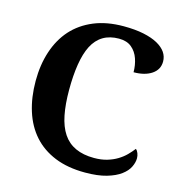

<svg xmlns="http://www.w3.org/2000/svg" viewBox="-108 -822 884 931"><g transform="rotate(15 334.0 -357.0)"><path d="M424.8 -69.8Q461.4 -69.8 490 -78.4Q518.6 -86.9 541 -100.6Q563.5 -114.3 580.3 -131.3Q597.2 -148.4 609.9 -165Q617.7 -159.2 622.3 -147Q627 -134.8 627 -122.1Q627 -101.1 615.7 -77.9Q604.5 -54.7 578.1 -35.2Q551.8 -15.6 508.3 -2.9Q464.8 9.8 400.9 9.8Q314 9.8 249 -16.6Q184.1 -43 141.1 -91.3Q98.1 -139.6 76.7 -207.5Q55.2 -275.4 55.2 -357.9Q55.2 -439 77.4 -506.3Q99.6 -573.7 142.6 -622.1Q186 -670.4 250.5 -697.3Q314.9 -724.1 399.9 -724.1Q457.5 -724.1 500.2 -715.1Q543 -706.1 571.3 -690.4Q627.9 -658.7 627.9 -607.9Q627.9 -567.4 593.5 -544.2Q559.1 -521 502.9 -521Q502.9 -556.6 491.9 -588.4Q481 -620.1 457 -640.1Q433.1 -660.2 393.1 -660.2Q301.3 -660.2 260.7 -581.5Q241.2 -543 232.2 -486.6Q223.1 -430.2 223.1 -357.9Q223.1 -285.6 233.9 -231.7Q244.6 -177.7 268.6 -141.6Q316.4 -69.8 424.8 -69.8Z"/></g></svg>

Font: Koh Santepheap
Style: Bold
Weight: 700
Designer: Danh Hong
Version: Version 2.002; ttfautohint (v1.8.3)